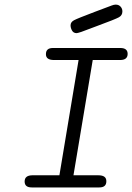

<svg xmlns="http://www.w3.org/2000/svg" viewBox="-20 -821 579 841"><path d="M87.9 -25.9Q87.9 -52.7 121.1 -53.2H240.2L324.2 -558.1H216.8Q180.7 -558.1 181.2 -584Q181.2 -610.8 211.9 -610.8H506.8Q539.1 -610.8 539.1 -585Q539.1 -558.1 505.9 -558.1H386.2L301.8 -53.2H411.1Q446.3 -53.2 445.8 -26.9Q445.8 0 415 0H119.1Q87.9 0 87.9 -25.9ZM289.1 -710Q289.1 -724.1 304 -732.2Q318.8 -740.2 395 -769Q439.9 -786.1 469.2 -796.9Q479 -800.8 486.8 -800.8Q500 -800.8 508.1 -792Q516.1 -783.2 516.1 -771Q516.1 -753.9 501 -745.4Q485.8 -736.8 404.8 -707Q362.8 -690.9 335.9 -681.2Q320.8 -676.3 315.9 -675.8Q301.8 -675.8 295.4 -687.3Q289.1 -698.7 289.1 -710Z"/></svg>

Font: CMU Typewriter Text
Style: LightOblique
Weight: 200
Italic angle: -9.46001°
Version: Version 0.7.0